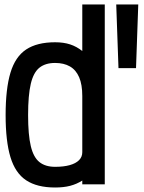

<svg xmlns="http://www.w3.org/2000/svg" viewBox="-20 -820 640 854"><path d="M225 14Q145 14 96.5 -18Q48 -50 26.5 -121Q5 -192 5 -308Q5 -425 26.5 -496.5Q48 -568 96.5 -600Q145 -632 225 -632Q263 -632 292 -622.5Q321 -613 346 -593V-800H446V0H346V-17Q321 -1 292 6.5Q263 14 225 14ZM225 -78Q263 -78 290 -85.5Q317 -93 331.5 -107.5Q346 -122 346 -143V-393Q346 -444 332 -476.5Q318 -509 291 -524.5Q264 -540 225 -540Q182 -540 155.5 -519Q129 -498 117 -447.5Q105 -397 105 -308Q105 -220 117 -170Q129 -120 155.5 -99Q182 -78 225 -78ZM507 -517 497 -800H595L585 -517Z"/></svg>

Font: Victor Mono Thin
Style: Regular
Weight: 100
Monospace: yes
Designer: Rune Bjørnerås
Version: Version 1.561;gftools[0.9.30]